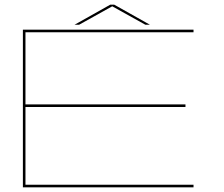

<svg xmlns="http://www.w3.org/2000/svg" viewBox="-20 -802 961 822"><path d="M78 0V-675H808.5V-664H89V-355H774V-344H89V-11H808.5V0ZM299 -696 452 -782H469L622 -696H602.5L460.5 -775L318.5 -696Z"/></svg>

Font: Anybody UltraExpanded Thin
Style: Regular
Weight: 100
Width: 9
Designer: Tyler Finck
Foundry: Etcetera Type Company
Version: Version 1.010; ttfautohint (v1.8.3) -l 8 -r 50 -G 200 -x 14 